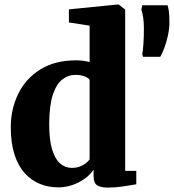

<svg xmlns="http://www.w3.org/2000/svg" viewBox="-20 -840 790 872"><path d="M244.5 11Q200 11 161.2 -4.8Q122.5 -20.5 92.5 -53.5Q62.5 -86.5 45.8 -138.2Q29 -190 29 -261.5Q29 -344.5 62.8 -413.8Q96.5 -483 162.8 -524.5Q229 -566 325.5 -566Q342.5 -566 358.5 -563.8Q374.5 -561.5 387 -558V-723.5L293 -738V-797.5L513 -819.5H519L548.5 -796.5V-64H599V-3Q577 1 540.2 6.5Q503.5 12 471 12Q438.5 12 421.8 2Q405 -8 405 -42.5V-69.5Q389.5 -46 364.2 -28Q339 -10 308 0.5Q277 11 244.5 11ZM305.5 -77.5Q325.5 -77.5 341.5 -83.2Q357.5 -89 369 -98Q380.5 -107 387 -116V-477.5Q380.5 -487 362.8 -493.5Q345 -500 323.5 -500Q290 -500 263 -479Q236 -458 220 -409.8Q204 -361.5 203.5 -279.5Q203 -207.5 216.2 -162.8Q229.5 -118 252.8 -97.8Q276 -77.5 305.5 -77.5ZM708 -582H629.5L626 -592.5Q629.5 -611.5 631.5 -642.8Q633.5 -674 633.5 -711.5Q633.5 -739 630.2 -760.8Q627 -782.5 622 -796.5L626 -816H741Q745 -804.5 747.2 -787Q749.5 -769.5 749.5 -740.5Q749.5 -709.5 742.5 -678Q735.5 -646.5 725.8 -621Q716 -595.5 708 -582Z"/></svg>

Font: Merriweather 28pt Black
Style: Regular
Weight: 900
Version: Version 2.100